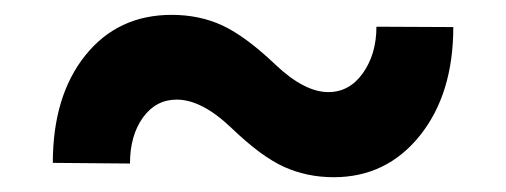

<svg xmlns="http://www.w3.org/2000/svg" viewBox="-20 -424 688 261"><path d="M596.2 -387.2Q596.2 -296.4 550.8 -239.7Q505.4 -183.1 433.6 -183.1Q397.5 -183.1 366.5 -197Q335.4 -210.9 294.9 -249.8Q254.4 -288.6 220.2 -288.6Q191.9 -288.6 174.3 -264.2Q156.7 -239.7 156.7 -201.7L51.8 -202.6Q51.8 -293.5 95.9 -348.6Q140.1 -403.8 213.4 -403.8Q251.5 -403.8 282.7 -389.2Q314 -374.5 353.8 -336.7Q393.6 -298.8 426.3 -298.8Q455.1 -298.8 473.4 -324.7Q491.7 -350.6 491.7 -387.7Z"/></svg>

Font: RobotoInd
Style: Bold
Weight: 700
Designer: Google
Version: Version 2.001150; 2014